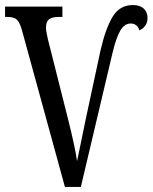

<svg xmlns="http://www.w3.org/2000/svg" viewBox="-20 -740 604 760"><path d="M67 -620Q58 -652 46.5 -662.5Q35 -673 9 -673H0V-714H227V-673H213Q186 -673 174 -663.5Q162 -654 162 -630Q162 -621 165 -607Q168 -593 169 -587L250 -266Q278 -154 285 -102L299 -169L318 -262L378 -541Q398 -628 426 -674Q454 -720 506 -720Q534 -720 549 -706Q564 -692 564 -669Q564 -651 555 -638.5Q546 -626 532 -620Q523 -647 497 -647Q473 -647 456.5 -619.5Q440 -592 425 -529L300 0H237Z"/></svg>

Font: Noto Serif Cond
Style: Regular
Weight: 400
Width: 3
Designer: Monotype Design Team
Foundry: Monotype Imaging Inc.
Version: Version 1.001